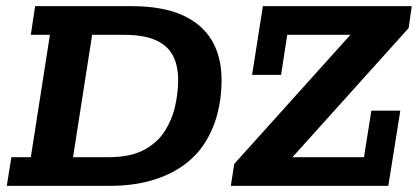

<svg xmlns="http://www.w3.org/2000/svg" viewBox="-20 -603 1356 623"><path d="M2 0 17 -93H80L142 -490H80L94 -583H407Q506 -583 570.5 -554.5Q635 -526 667 -472.5Q699 -419 699 -343Q699 -284 685 -232Q671 -180 643.5 -137.5Q616 -95 572.5 -64.5Q529 -34 470 -17Q411 0 336 0ZM217 -93H333Q403 -93 447 -116.5Q491 -140 515 -178Q539 -216 548.5 -259.5Q558 -303 558 -343Q558 -392 540 -424.5Q522 -457 483.5 -473.5Q445 -490 382 -490H279ZM729 0 740 -71 1117 -490H912L892 -360H798L833 -583H1316L1306 -512L929 -93H1161L1185 -244H1279L1240 0Z"/></svg>

Font: Rokkitt SemiBold
Style: Bold Italic
Weight: 700
Italic angle: -9°
Version: Version 3.103